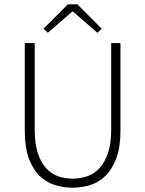

<svg xmlns="http://www.w3.org/2000/svg" viewBox="-20 -859 674 891"><path d="M316 12Q274 12 234 -0.5Q194 -13 163 -43.5Q132 -74 113.5 -125Q95 -176 95 -253V-659H141V-258Q141 -192 155.5 -148.5Q170 -105 194 -78.5Q218 -52 249.5 -41Q281 -30 316 -30Q352 -30 384.5 -41Q417 -52 441.5 -78.5Q466 -105 481 -148.5Q496 -192 496 -258V-659H539V-253Q539 -176 520 -125Q501 -74 470 -43.5Q439 -13 399 -0.5Q359 12 316 12ZM182 -726 295 -839H339L452 -726L432 -707L319 -805H315L202 -707Z"/></svg>

Font: hySource Sans Pro Light
Style: Regular
Weight: 300
Designer: Paul D. Hunt
Foundry: Adobe Systems Incorporated
Version: Version 2.021;PS 2.000;hotconv 1.0.86;makeotf.lib2.5.63406